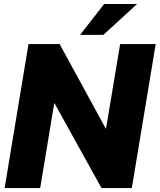

<svg xmlns="http://www.w3.org/2000/svg" viewBox="-20 -950 807 970"><path d="M766.6 -727.5 646 0H492.7L255.4 -428.2H253.9L183.1 0H3.4L124 -727.5H281.2L514.6 -299.8H515.6L586.9 -727.5ZM384.8 -773.9 505.9 -929.7H672.4L502.4 -773.9Z"/></svg>

Font: Inter Display Extra Bold
Style: Italic
Weight: 800
Italic angle: -9.39999°
Designer: Rasmus Andersson
Foundry: rsms
Version: Version 4.000;git-4fc901f